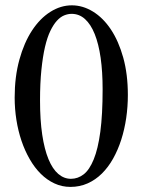

<svg xmlns="http://www.w3.org/2000/svg" viewBox="-20 -697 540 728"><path d="M369.1 -358.9Q369.1 -424.8 361.6 -477.8Q354 -530.8 339.1 -567.9Q324.2 -605 302.2 -624.8Q280.3 -644.5 251.5 -644.5Q237.8 -644.5 223.4 -638.7Q209 -632.8 195.8 -618.4Q182.6 -604 170.9 -579.8Q159.2 -555.7 150.6 -519Q142.1 -482.4 137 -432.4Q131.8 -382.3 131.8 -315.9Q131.8 -241.7 140.1 -186.3Q148.4 -130.9 163.8 -93.5Q179.2 -56.2 200.9 -37.6Q222.7 -19 249 -19Q275.4 -19 297.4 -36.1Q319.3 -53.2 335.4 -92.8Q351.6 -132.3 360.4 -197.5Q369.1 -262.7 369.1 -358.9ZM464.8 -336.9Q464.8 -292.5 458.5 -249.3Q452.1 -206.1 439.7 -167.2Q427.2 -128.4 408.9 -95.7Q390.6 -63 366.5 -39.1Q342.3 -15.1 312.3 -1.7Q282.2 11.7 247.1 11.7Q214.8 11.7 186.5 -1.5Q158.2 -14.6 134.8 -37.8Q111.3 -61 92.8 -93.3Q74.2 -125.5 61.5 -163.1Q48.8 -200.7 42.2 -242.4Q35.6 -284.2 35.6 -327.1Q35.6 -406.2 53.5 -470.7Q71.3 -535.2 101.3 -581.1Q131.3 -627 170.7 -651.9Q210 -676.8 252.4 -676.8Q293.9 -676.8 332.5 -653.1Q371.1 -629.4 400.4 -585.4Q429.7 -541.5 447.3 -478.5Q464.8 -415.5 464.8 -336.9Z"/></svg>

Font: Tai Heritage Pro
Style: Regular
Weight: 400
Designer: Faah Baccam, Walt Agee, Victor Gaultney, Annie Olsen
Foundry: SIL International
Version: Version 2.600